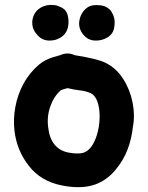

<svg xmlns="http://www.w3.org/2000/svg" viewBox="-20 -759 610 793"><path d="M236 7Q316 23 373 3Q420 -14 455 -55Q490 -96 507 -142Q524 -187 529 -236Q538 -283 527.5 -336Q517 -389 488.5 -433.5Q460 -478 415 -500Q383 -516 289 -531Q261 -544 233 -533Q229 -531 221 -529Q201 -523 200 -523Q164 -512 141 -492Q102 -459 77.5 -414Q53 -369 43.5 -318Q34 -267 40 -217Q50 -136 100 -73Q149 -10 236 7ZM262 -129Q189 -144 179 -233Q173 -278 188 -320Q203 -362 231 -386L241 -390Q242 -390 259 -395Q288 -388 311.5 -385.5Q335 -383 355 -374Q373 -365 382 -340Q391 -315 391.5 -282.5Q392 -250 384.5 -217.5Q377 -185 362.5 -161Q348 -137 327 -129Q305 -121 262 -129ZM261 -648Q266 -673 259 -698Q252 -722 227 -731Q216 -737 203 -738Q195 -739 184.5 -738.5Q174 -738 162 -734Q135 -724 123 -702.5Q111 -681 113.5 -657.5Q116 -634 133 -616Q152 -593 180.5 -591.5Q209 -590 232 -605Q255 -620 261 -648ZM452 -647Q456 -673 450 -690Q442 -712 432 -721Q421 -730 410 -734Q397 -738 380 -738Q354 -739 338 -726Q314 -707 308 -674.5Q302 -642 325 -615Q343 -593 371.5 -591.5Q400 -590 424 -604.5Q448 -619 452 -647Z"/></svg>

Font: Balsamiq Sans
Style: Bold
Weight: 700
Designer: Michael Angeles
Foundry: Balsamiq SRL
Version: Version 1.020; ttfautohint (v1.8.4.7-5d5b);gftools[0.9.26]